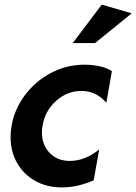

<svg xmlns="http://www.w3.org/2000/svg" viewBox="-20 -803 592 834"><path d="M347 -522Q269 -522 201 -486Q133 -450 87.5 -388.5Q42 -327 30 -255Q26 -232 26 -207Q26 -145 54 -95.5Q82 -46 132.5 -17.5Q183 11 248 11Q318 11 387 -20L411 -154Q350 -104 283 -104Q229 -104 195.5 -139Q162 -174 162 -228Q162 -243 165 -258Q176 -322 224 -365Q272 -408 334 -408Q397 -408 442 -357L466 -494Q445 -508 413.5 -515Q382 -522 347 -522ZM296 -616H393L552 -745L422 -783Z"/></svg>

Font: Geom SemiBold
Style: Bold Italic
Weight: 600
Italic angle: -10°
Version: Version 1.102